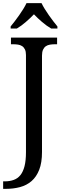

<svg xmlns="http://www.w3.org/2000/svg" viewBox="-31 -951 408 1211"><path d="M-11.2 192.9H-2Q30.3 192.9 55.4 183.8Q80.6 174.8 97.7 153.6Q114.7 132.3 123.8 96.9Q132.8 61.5 132.8 8.8V-604Q132.8 -626 126.2 -639.4Q119.6 -652.8 108.4 -660.2Q97.2 -667.5 82.3 -669.7Q67.4 -671.9 50.8 -671.9H38.1V-713.9H329.1V-671.9H315.9Q299.3 -671.9 284.2 -669.4Q269 -667 258.1 -659.4Q247.1 -651.9 240.5 -637.7Q233.9 -623.5 233.9 -600.1V7.8Q233.9 75.2 216.3 119.9Q198.7 164.6 168 191.2Q137.2 217.8 95.5 229Q53.7 240.2 5.9 240.2H-11.2ZM36.1 -784.2Q47.9 -798.3 62 -816.9Q76.2 -835.4 90.1 -855.2Q104 -875 116.2 -894.8Q128.4 -914.6 136.2 -931.2H231Q238.8 -914.6 251 -894.8Q263.2 -875 277.1 -855.2Q291 -835.4 305.2 -816.9Q319.3 -798.3 331.1 -784.2V-771H292Q263.2 -787.6 234.4 -812.3Q205.6 -836.9 183.1 -860.8Q160.2 -836.9 131.8 -812.3Q103.5 -787.6 75.2 -771H36.1Z"/></svg>

Font: Noto Serif
Style: Regular
Weight: 400
Designer: Monotype Design team
Foundry: Monotype Imaging Inc.
Version: Version 1.02